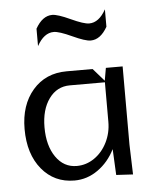

<svg xmlns="http://www.w3.org/2000/svg" viewBox="-44 -562 488 605"><g transform="rotate(-5 200.0 -259.5)"><path d="M310 -469Q288 -430 257 -430Q240 -430 200 -448.5Q160 -467 143 -467Q112 -467 90 -427V-482Q112 -521 143 -521Q160 -521 200 -502.5Q240 -484 257 -484Q288 -484 310 -524ZM25 -170Q25 -246 65.5 -293Q106 -340 173 -340H255L290 -300L297 -340H350V-92L353 2L300 -1L296 -83Q276 -43 242 -19Q208 5 168 5Q104 5 64.5 -43Q25 -91 25 -170ZM88 -170Q88 -112 113 -76Q138 -40 179 -40Q209 -40 234.5 -57.5Q260 -75 275 -105Q290 -135 290 -170V-295H179Q138 -295 113 -260.5Q88 -226 88 -170Z"/></g></svg>

Font: Glametrix
Style: Regular
Weight: 500
Designer: gluk
Foundry: gluk
Version: Version 0.40